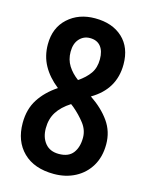

<svg xmlns="http://www.w3.org/2000/svg" viewBox="-112 -846 677 875"><g transform="rotate(15 227.0 -408.0)"><path d="M228 -41Q135 -41 83 -92Q31 -143 31 -229Q31 -294 61 -341Q91 -388 145 -424Q98 -461 73.5 -505.5Q49 -550 49 -605Q49 -683 99.5 -729Q150 -775 227 -775Q309 -775 357.5 -730Q406 -685 406 -605Q406 -488 300 -426Q358 -387 391 -340Q424 -293 424 -233Q424 -174 398.5 -131Q373 -88 328.5 -64.5Q284 -41 228 -41ZM224 -483Q258 -506 277 -533Q296 -560 296 -600Q296 -639 278.5 -660.5Q261 -682 228 -682Q198 -682 178 -660Q158 -638 158 -599Q158 -562 176 -533.5Q194 -505 224 -483ZM226 -135Q272 -135 293 -162.5Q314 -190 314 -235Q314 -271 290.5 -301.5Q267 -332 235 -359L222 -369Q180 -342 159.5 -309.5Q139 -277 139 -233Q139 -190 161.5 -162.5Q184 -135 226 -135Z"/></g></svg>

Font: Noto Sans Tamil UI ExtraCondensed SemiBold
Style: Regular
Weight: 600
Width: 2
Designer: Jelle Bosma - Monotype Design Team
Foundry: Monotype Imaging Inc.
Version: Version 2.004; ttfautohint (v1.8.4.7-5d5b)